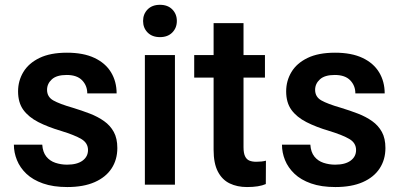

<svg xmlns="http://www.w3.org/2000/svg" viewBox="-20 -753 1636 783"><path d="M230 -218.8Q175.8 -234.9 136.2 -255.1Q96.7 -275.4 75.2 -304.9Q53.7 -334.5 53.7 -380.4Q53.7 -423.3 75.2 -459.2Q96.7 -495.1 140.9 -516.6Q185.1 -538.1 252.9 -538.1Q320.3 -538.1 365.2 -516.8Q410.2 -495.6 432.9 -458Q455.6 -420.4 455.6 -372.1H335.9Q335.9 -403.8 314.9 -425.5Q293.9 -447.3 252 -447.3Q210.9 -447.3 191.4 -429.4Q171.9 -411.6 171.9 -386.7Q171.9 -357.9 197.3 -343.5Q222.7 -329.1 276.9 -313.5Q314 -302.2 346.7 -289.6Q379.4 -276.9 404.5 -259Q429.7 -241.2 444.1 -214.8Q458.5 -188.5 458.5 -149.4Q458.5 -102.1 435.1 -66.2Q411.6 -30.3 366.2 -10.3Q320.8 9.8 254.4 9.8Q196.8 9.8 155.3 -4.9Q113.8 -19.5 87.6 -44.4Q61.5 -69.3 49.1 -100.1Q36.6 -130.9 36.6 -163.1H152.3Q154.3 -132.8 168.7 -114.7Q183.1 -96.7 205.8 -89.1Q228.5 -81.5 253.4 -81.5Q294.4 -81.5 316.7 -97.9Q338.9 -114.3 338.9 -141.1Q338.9 -169.9 311.8 -186Q284.7 -202.1 230 -218.8Z M632.3 -733.4Q664.1 -733.4 682.6 -714.6Q701.2 -695.8 701.2 -667.5Q701.2 -639.2 682.6 -620.4Q664.1 -601.6 632.3 -601.6Q600.6 -601.6 582 -620.4Q563.5 -639.2 563.5 -667.5Q563.5 -695.8 582 -714.6Q600.6 -733.4 632.3 -733.4ZM693.4 0H570.8V-528.3H693.4Z M1024.9 -93.3Q1048.3 -93.3 1064.5 -97.7L1064 -2.4Q1036.6 9.8 987.3 9.8Q947.3 9.8 916.5 -5.1Q885.7 -20 868.4 -53.5Q851.1 -86.9 851.1 -142.1V-436.5H772V-528.3H851.1V-658.7H973.1V-528.3H1060.5V-436.5H973.1V-152.8Q973.1 -128.4 979.5 -115.5Q985.8 -102.5 997.3 -97.9Q1008.8 -93.3 1024.9 -93.3Z M1323.2 -218.8Q1269 -234.9 1229.5 -255.1Q1189.9 -275.4 1168.5 -304.9Q1147 -334.5 1147 -380.4Q1147 -423.3 1168.5 -459.2Q1189.9 -495.1 1234.1 -516.6Q1278.3 -538.1 1346.2 -538.1Q1413.6 -538.1 1458.5 -516.8Q1503.4 -495.6 1526.1 -458Q1548.8 -420.4 1548.8 -372.1H1429.2Q1429.2 -403.8 1408.2 -425.5Q1387.2 -447.3 1345.2 -447.3Q1304.2 -447.3 1284.7 -429.4Q1265.1 -411.6 1265.1 -386.7Q1265.1 -357.9 1290.5 -343.5Q1315.9 -329.1 1370.1 -313.5Q1407.2 -302.2 1439.9 -289.6Q1472.7 -276.9 1497.8 -259Q1522.9 -241.2 1537.4 -214.8Q1551.8 -188.5 1551.8 -149.4Q1551.8 -102.1 1528.3 -66.2Q1504.9 -30.3 1459.5 -10.3Q1414.1 9.8 1347.7 9.8Q1290 9.8 1248.5 -4.9Q1207 -19.5 1180.9 -44.4Q1154.8 -69.3 1142.3 -100.1Q1129.9 -130.9 1129.9 -163.1H1245.6Q1247.6 -132.8 1262 -114.7Q1276.4 -96.7 1299.1 -89.1Q1321.8 -81.5 1346.7 -81.5Q1387.7 -81.5 1409.9 -97.9Q1432.1 -114.3 1432.1 -141.1Q1432.1 -169.9 1405 -186Q1377.9 -202.1 1323.2 -218.8Z"/></svg>

Font: Robert Sans
Style: Bold
Weight: 700
Designer: Christian Robertson (extended by Adam Twardoch)
Foundry: Google
Version: Version 12.135;April 2, 2019;FontCreator 11.5.0.2425 64-bit;